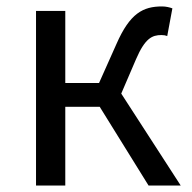

<svg xmlns="http://www.w3.org/2000/svg" viewBox="-20 -577 596 597"><path d="M357 -286 403 -393C431 -458 453 -468 482 -468C490 -468 494 -467 500 -465L516 -551C508 -554 496 -557 484 -557C425 -557 384 -536 342 -440L288 -319H183V-543H92V0H183V-245H290L442 0H542Z"/></svg>

Font: Noto Sans JP Regular
Style: Regular
Weight: 400
Designer: Ryoko NISHIZUKA (kana & ideographs); Paul D. Hunt (Latin, Greek & Cyrillic); Wenlong ZHANG (bopomofo); Sandoll Communica
Foundry: Adobe Systems Incorporated
Version: Version 1.004;PS 1.004;hotconv 1.0.82;makeotf.lib2.5.63406